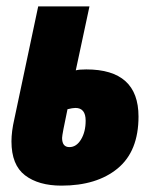

<svg xmlns="http://www.w3.org/2000/svg" viewBox="-20 -573 497 603"><path d="M16 -129Q16 -160 25 -199L100 -553H261L218 -352Q228 -355 251 -355Q415 -355 415 -207Q415 -98 349.5 -44Q284 10 173 10Q101 10 58.5 -22.5Q16 -55 16 -129ZM249 -194Q249 -234 217 -234Q208 -234 192 -230Q175 -150 175 -140Q175 -111 198 -111Q220 -111 234.5 -135Q249 -159 249 -194Z"/></svg>

Font: Noto Sans UI CondBlack
Style: Italic
Weight: 900
Width: 3
Italic angle: -12°
Designer: Monotype Design Team
Foundry: Monotype Imaging Inc.
Version: Version 1.001